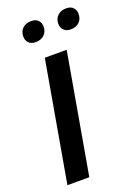

<svg xmlns="http://www.w3.org/2000/svg" viewBox="-163 -940 719 1006"><g transform="rotate(-20 196.5 -436.5)"><path d="M31 0 148 -668H270L153 0ZM327 -761Q303 -761 289 -775Q275 -789 275 -811Q275 -838 293 -855.5Q311 -873 341 -873Q367 -873 380 -859Q393 -845 393 -824Q393 -796 375.5 -778.5Q358 -761 327 -761ZM132 -761Q107 -761 93.5 -775Q80 -789 80 -811Q80 -838 97.5 -855.5Q115 -873 146 -873Q172 -873 185 -859Q198 -845 198 -824Q198 -796 180 -778.5Q162 -761 132 -761Z"/></g></svg>

Font: Gantari SemiBold
Style: Italic
Weight: 600
Italic angle: -10°
Designer: Anugrah Pasau
Foundry: Lafontype
Version: Version 1.000